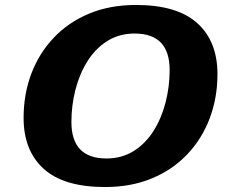

<svg xmlns="http://www.w3.org/2000/svg" viewBox="-20 -740 913 773"><path d="M855.5 -441.5Q855.5 -346 824.2 -263.5Q793 -181 734 -118.8Q675 -56.5 591.5 -21.8Q508 13 403 13Q237 13 156 -60.2Q75 -133.5 75 -265.5Q75 -361 106.2 -443.5Q137.5 -526 196.5 -588.2Q255.5 -650.5 339 -685.2Q422.5 -720 527.5 -720Q693 -720 774.2 -646.8Q855.5 -573.5 855.5 -441.5ZM267.5 -249Q267.5 -102 408.5 -102Q470.5 -102 518.2 -132Q566 -162 598 -212.8Q630 -263.5 646.5 -327.2Q663 -391 663 -458Q663 -605 522 -605Q460 -605 412.2 -575Q364.5 -545 332.5 -494.2Q300.5 -443.5 284 -379.8Q267.5 -316 267.5 -249Z"/></svg>

Font: Newsreader 6pt
Style: Bold Italic
Weight: 700
Italic angle: -17°
Designer: Hugues Gentile
Foundry: Production Type
Version: Version 1.003; ttfautohint (v1.8.3)